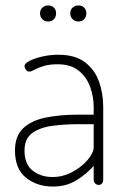

<svg xmlns="http://www.w3.org/2000/svg" viewBox="-20 -679 463 705"><path d="M174 6Q116 6 75.5 -26.5Q35 -59 35 -126Q35 -179 64.5 -207.5Q94 -236 146.5 -247Q199 -258 268 -258H324V-286Q324 -324 311 -360Q298 -396 269 -419.5Q240 -443 192 -443Q161 -443 140 -436.5Q119 -430 106.5 -423Q94 -416 88 -416Q80 -416 75 -423.5Q70 -431 70 -436Q70 -446 88.5 -455.5Q107 -465 135.5 -471.5Q164 -478 194 -478Q256 -478 292 -450.5Q328 -423 343.5 -379.5Q359 -336 359 -286V-18Q359 -11 354.5 -5.5Q350 0 342 0Q335 0 329.5 -5.5Q324 -11 324 -18V-70Q299 -41 261.5 -17.5Q224 6 174 6ZM173 -29Q211 -29 245.5 -47.5Q280 -66 302 -92Q324 -118 324 -139V-223H269Q218 -223 172.5 -217Q127 -211 98.5 -190.5Q70 -170 70 -126Q70 -76 100 -52.5Q130 -29 173 -29ZM268 -600Q255 -600 246.5 -608.5Q238 -617 238 -630Q238 -643 246.5 -651Q255 -659 268 -659Q281 -659 289 -651Q297 -643 297 -630Q297 -617 289 -608.5Q281 -600 268 -600ZM157 -600Q144 -600 135.5 -608.5Q127 -617 127 -630Q127 -643 135.5 -651Q144 -659 157 -659Q170 -659 178 -651Q186 -643 186 -630Q186 -617 178 -608.5Q170 -600 157 -600Z"/></svg>

Font: Dosis ExtraLight
Style: Regular
Weight: 250
Designer: EdgarTolentino, PabloImpallari, IginoMarini
Foundry: EdgarTolentino, PabloImpallari, IginoMarini
Version: Version 3.001; ttfautohint (v1.8.2)